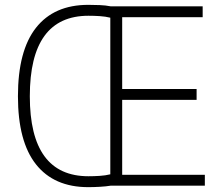

<svg xmlns="http://www.w3.org/2000/svg" viewBox="-20 -766 916 792"><path d="M344 6Q203 6 128.5 -88Q54 -182 54 -369Q54 -557 128.5 -651.5Q203 -746 344 -746Q367 -746 391.5 -745Q416 -744 436 -740H816V-695H484V-399H791V-354H484V-45H825V0H436Q418 3 392.5 4.5Q367 6 344 6ZM345 -39Q367 -39 391 -40.5Q415 -42 435 -47V-693Q415 -698 391.5 -699.5Q368 -701 345 -701Q103 -701 103 -369Q103 -39 345 -39Z"/></svg>

Font: Encode Sans Narrow
Style: ExtraLight
Weight: 200
Designer: Pablo Impallari, Andres Torresi
Foundry: Pablo Impallari, Andres Torresi
Version: Version 1.000; ttfautohint (v1.00) -l 8 -r 50 -G 200 -x 14 -